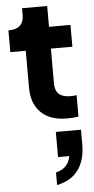

<svg xmlns="http://www.w3.org/2000/svg" viewBox="-67 -708 556 1141"><g transform="rotate(-5 210.5 -137.5)"><path d="M110 -197V-416H18V-546H23Q65 -546 87.5 -567Q110 -588 110 -630V-670H260V-546H388V-416H260V-207Q260 -165 283 -144.5Q306 -124 353 -124Q367 -124 388 -127V1Q355 6 318 6Q219 6 164.5 -47.5Q110 -101 110 -197ZM313 230H246V80H396V167Q396 262 353 320Q310 378 226 395V320Q300 303 313 230Z"/></g></svg>

Font: Evergrow Sans 
Style: ExtraBold
Weight: 800
Foundry: 10Web
Version: Version 1.000